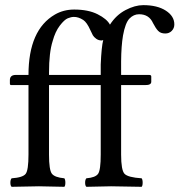

<svg xmlns="http://www.w3.org/2000/svg" viewBox="-20 -718 692 740"><path d="M446.8 -122.1Q446.8 -62 460 -48.1Q473.1 -34.2 525.9 -30.8Q529.8 -25.9 529.8 -13.9Q529.8 -2 525.9 2Q439.9 0 408.2 0Q397 0 313 2Q308.1 -2 308.1 -13.9Q308.1 -25.9 313 -30.8Q348.1 -33.7 358.2 -48.3Q368.2 -63 368.2 -122.1V-390.1H168.9V-122.1Q168.9 -63 179.9 -48.6Q190.9 -34.2 228 -30.8Q231.9 -25.9 231.9 -13.9Q231.9 -2 228 2Q142.1 0 129.9 0Q108.9 0 24.9 2Q20 -2 20 -13.9Q20 -25.9 24.9 -30.8Q67.9 -33.7 78.9 -47.9Q89.8 -62 89.8 -122.1V-390.1H22.9Q18.1 -390.1 18.1 -396V-409.2Q18.1 -429.2 41 -429.2H89.8Q89.8 -603 191.9 -662.1Q225.1 -681.2 266.1 -681.2Q320.3 -681.2 356.2 -663.1Q392.1 -645 403.8 -623Q427.7 -660.2 463.9 -679.2Q500 -698.2 532.2 -698.2Q586.4 -698.2 619.1 -677Q651.9 -655.8 651.9 -624Q651.9 -608.9 641.8 -598.9Q631.8 -588.9 617.2 -588.9Q599.1 -588.9 589.6 -598.9Q580.1 -608.9 569.8 -628.9Q554.7 -663.1 516.1 -663.1Q495.1 -663.1 479 -646.5Q462.9 -629.9 454.1 -581.1Q447.3 -541 446.8 -481.9V-429.2H555.2Q563 -429.2 563 -422.9V-402.8Q563 -389.6 539.1 -390.1H446.8ZM377.9 -564Q374 -562 372.1 -562Q359.9 -562 350.8 -568.6Q341.8 -575.2 337.9 -582Q334 -588.9 328.1 -602.1Q314.9 -631.8 300.8 -641.1Q281.7 -653.3 264.2 -652.8Q254.4 -652.8 241.2 -647.5Q228 -642.1 210.4 -619.1Q192.9 -596.2 183.1 -560.1Q168.9 -516.1 168.9 -438V-429.2H368.2V-469.2Q371.1 -538.1 377.9 -564Z"/></svg>

Font: Linux Libertine Capitals
Style: Small Caps
Weight: 400
Designer: Philipp H. Poll
Foundry: Philipp H. Poll
Version: Version 5.1.3